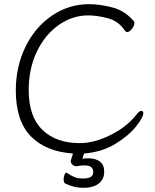

<svg xmlns="http://www.w3.org/2000/svg" viewBox="-20 -728 743 923"><path d="M320 45Q320 43 331 10Q200 1 128 -73Q56 -147 56 -293Q56 -408 102.5 -503Q149 -598 230 -653Q311 -708 408 -708Q460 -708 521 -692Q582 -676 624 -625Q626 -622 626 -617Q626 -604 614 -589Q602 -574 591 -574Q585 -574 580 -581Q550 -627 498 -640.5Q446 -654 404 -654Q328 -654 262 -607.5Q196 -561 157 -479.5Q118 -398 118 -295Q118 -167 184 -103.5Q250 -40 363 -40Q434 -40 513.5 -80Q593 -120 640 -182Q650 -195 660 -195Q664 -195 666.5 -192Q669 -189 669 -184Q669 -164 633.5 -119.5Q598 -75 534 -36Q470 3 384 10L376 35Q390 33 404 33Q440 33 460.5 49Q481 65 481 97Q481 134 454.5 154.5Q428 175 380 175Q336 175 293 154Q286 149 286 134Q286 122 290 112Q294 102 298 102Q300 102 301 103Q324 118 339.5 124Q355 130 380 130Q403 130 415.5 123Q428 116 428 98Q428 67 386 67Q368 67 351 71H347Q336 71 328 63.5Q320 56 320 45Z"/></svg>

Font: JyunsaiKaai Light
Style: Regular
Weight: 300
Designer: Fontworks Inc.
Version: Version 0.030;April 7, 2024;FontCreator 14.0.0.2901 64-bit